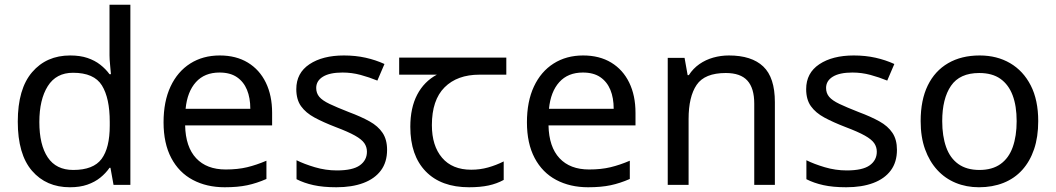

<svg xmlns="http://www.w3.org/2000/svg" viewBox="-20 -780 4454 810"><path d="M275 10Q175 10 115 -59.5Q55 -129 55 -267Q55 -405 115.5 -475.5Q176 -546 276 -546Q318 -546 349 -535.5Q380 -525 403 -507Q426 -489 442 -467H448Q447 -480 444.5 -505.5Q442 -531 442 -546V-760H530V0H459L446 -72H442Q426 -49 403 -30.5Q380 -12 348.5 -1Q317 10 275 10ZM289 -63Q374 -63 408.5 -109.5Q443 -156 443 -250V-266Q443 -366 410 -419.5Q377 -473 288 -473Q217 -473 181.5 -416.5Q146 -360 146 -265Q146 -169 181.5 -116Q217 -63 289 -63Z M907 -546Q976 -546 1025.5 -516Q1075 -486 1101.5 -431.5Q1128 -377 1128 -304V-251H761Q763 -160 807.5 -112.5Q852 -65 932 -65Q983 -65 1022.5 -74.5Q1062 -84 1104 -102V-25Q1063 -7 1023 1.5Q983 10 928 10Q852 10 793.5 -21Q735 -52 702.5 -113.5Q670 -175 670 -264Q670 -352 699.5 -415Q729 -478 782.5 -512Q836 -546 907 -546ZM906 -474Q843 -474 806.5 -433.5Q770 -393 763 -321H1036Q1036 -367 1022 -401Q1008 -435 979.5 -454.5Q951 -474 906 -474Z M1613 -148Q1613 -96 1587 -61Q1561 -26 1513 -8Q1465 10 1399 10Q1343 10 1302.5 1Q1262 -8 1231 -24V-104Q1263 -88 1308.5 -74.5Q1354 -61 1401 -61Q1468 -61 1498 -82.5Q1528 -104 1528 -140Q1528 -160 1517 -176Q1506 -192 1477.5 -208Q1449 -224 1396 -244Q1344 -264 1307 -284Q1270 -304 1250 -332Q1230 -360 1230 -404Q1230 -472 1285.5 -509Q1341 -546 1431 -546Q1480 -546 1522.5 -536.5Q1565 -527 1602 -510L1572 -440Q1538 -454 1501 -464Q1464 -474 1425 -474Q1371 -474 1342.5 -456.5Q1314 -439 1314 -409Q1314 -387 1327 -371.5Q1340 -356 1370.5 -341.5Q1401 -327 1452 -307Q1503 -288 1539 -268Q1575 -248 1594 -219.5Q1613 -191 1613 -148Z M1959 10Q1841 10 1776 -57Q1711 -124 1711 -245Q1711 -325 1740 -380.5Q1769 -436 1823 -465H1664V-537H2116V-465H2003Q1909 -465 1855.5 -411.5Q1802 -358 1802 -252Q1802 -165 1845 -114.5Q1888 -64 1968 -64Q2005 -64 2039 -73.5Q2073 -83 2105 -99V-21Q2076 -5 2041 2.5Q2006 10 1959 10Z M2440 -546Q2509 -546 2558.5 -516Q2608 -486 2634.5 -431.5Q2661 -377 2661 -304V-251H2294Q2296 -160 2340.5 -112.5Q2385 -65 2465 -65Q2516 -65 2555.5 -74.5Q2595 -84 2637 -102V-25Q2596 -7 2556 1.5Q2516 10 2461 10Q2385 10 2326.5 -21Q2268 -52 2235.5 -113.5Q2203 -175 2203 -264Q2203 -352 2232.5 -415Q2262 -478 2315.5 -512Q2369 -546 2440 -546ZM2439 -474Q2376 -474 2339.5 -433.5Q2303 -393 2296 -321H2569Q2569 -367 2555 -401Q2541 -435 2512.5 -454.5Q2484 -474 2439 -474Z M3055 -546Q3151 -546 3200 -499.5Q3249 -453 3249 -349V0H3162V-343Q3162 -408 3133 -440Q3104 -472 3042 -472Q2953 -472 2919 -422Q2885 -372 2885 -278V0H2797V-536H2868L2881 -463H2886Q2904 -491 2930.5 -509.5Q2957 -528 2989 -537Q3021 -546 3055 -546Z M3764 -148Q3764 -96 3738 -61Q3712 -26 3664 -8Q3616 10 3550 10Q3494 10 3453.5 1Q3413 -8 3382 -24V-104Q3414 -88 3459.5 -74.5Q3505 -61 3552 -61Q3619 -61 3649 -82.5Q3679 -104 3679 -140Q3679 -160 3668 -176Q3657 -192 3628.5 -208Q3600 -224 3547 -244Q3495 -264 3458 -284Q3421 -304 3401 -332Q3381 -360 3381 -404Q3381 -472 3436.5 -509Q3492 -546 3582 -546Q3631 -546 3673.5 -536.5Q3716 -527 3753 -510L3723 -440Q3689 -454 3652 -464Q3615 -474 3576 -474Q3522 -474 3493.5 -456.5Q3465 -439 3465 -409Q3465 -387 3478 -371.5Q3491 -356 3521.5 -341.5Q3552 -327 3603 -307Q3654 -288 3690 -268Q3726 -248 3745 -219.5Q3764 -191 3764 -148Z M4360 -269Q4360 -202 4342.5 -150.5Q4325 -99 4292.5 -63Q4260 -27 4213.5 -8.5Q4167 10 4110 10Q4057 10 4012 -8.5Q3967 -27 3934 -63Q3901 -99 3882.5 -150.5Q3864 -202 3864 -269Q3864 -358 3894 -419.5Q3924 -481 3980 -513.5Q4036 -546 4113 -546Q4186 -546 4241.5 -513.5Q4297 -481 4328.5 -419.5Q4360 -358 4360 -269ZM3955 -269Q3955 -206 3971.5 -159.5Q3988 -113 4023 -88Q4058 -63 4112 -63Q4166 -63 4201 -88Q4236 -113 4252.5 -159.5Q4269 -206 4269 -269Q4269 -333 4252 -378Q4235 -423 4200.5 -447.5Q4166 -472 4111 -472Q4029 -472 3992 -418Q3955 -364 3955 -269Z"/></svg>

Font: ukannada25
Style: Book
Weight: 400
Designer: Jelle Bosma - Monotype Design Team
Foundry: Monotype Imaging Inc.
Version: Version 2.003